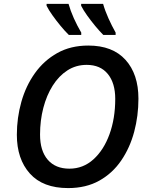

<svg xmlns="http://www.w3.org/2000/svg" viewBox="-20 -960 766 990"><path d="M331.1 9.8Q201.2 9.8 134 -65.2Q66.9 -140.1 66.9 -265.1Q66.9 -352.5 90.1 -434.8Q113.3 -517.1 159.9 -582.5Q206.5 -647.9 275.4 -686.5Q344.2 -725.1 435.5 -725.1Q560.5 -725.1 627.2 -651.4Q693.8 -577.6 693.8 -451.2Q693.8 -362.8 671.9 -280.5Q649.9 -198.2 605.2 -132.6Q560.5 -66.9 492.2 -28.6Q423.8 9.8 331.1 9.8ZM337.9 -90.3Q408.7 -90.3 461.9 -138.4Q515.1 -186.5 544.7 -268.1Q574.2 -349.6 574.2 -450.2Q574.2 -531.7 535.9 -578.6Q497.6 -625.5 426.8 -625.5Q371.6 -625.5 327.4 -596.9Q283.2 -568.4 251.7 -518.3Q220.2 -468.3 203.4 -403.6Q186.5 -338.9 186.5 -266.1Q186.5 -182.1 226.3 -136.2Q266.1 -90.3 337.9 -90.3ZM512.7 -779.8Q493.2 -799.3 470.9 -826.2Q448.7 -853 429.2 -880.4Q409.7 -907.7 398.4 -930.2V-939.9H511.7Q521.5 -904.8 539.1 -865.7Q556.6 -826.7 576.2 -792V-779.8ZM335 -779.8Q314.9 -799.3 292.7 -826.2Q270.5 -853 251 -880.4Q231.4 -907.7 220.2 -930.2V-939.9H333.5Q343.3 -904.8 360.8 -865.7Q378.4 -826.7 398.9 -792V-779.8Z"/></svg>

Font: Open Sans SemiBold
Style: Italic
Weight: 600
Italic angle: -12°
Designer: Monotype Design Team
Foundry: Monotype Imaging Inc.
Version: Version 3.003; ttfautohint (v1.8.4)